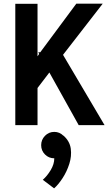

<svg xmlns="http://www.w3.org/2000/svg" viewBox="-20 -687 610 1054"><path d="M186 0H64V-666H186V-378L195 -391L190 -400H201L399 -667H544L326 -386L554 0H412L251 -289L186 -204ZM278 182Q248 182 227 161Q206 140 206 110Q206 80 227 58.5Q248 37 278 37Q307 37 328 58V57Q363 88 368.5 129Q374 170 360.5 212.5Q347 255 323.5 291Q300 327 277 347L215 300Q239 279 258.5 246.5Q278 214 278 182Z"/></svg>

Font: Epunda Sans SemiBold
Style: Regular
Weight: 600
Designer: Simon Atzbach
Foundry: typofactur
Version: Version 2.204; ttfautohint (v1.8.4.7-5d5b)